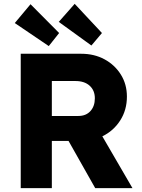

<svg xmlns="http://www.w3.org/2000/svg" viewBox="-20 -980 742 1000"><path d="M88 0V-700H403Q471 -700 524.5 -671Q578 -642 609.5 -591.5Q641 -541 641 -477Q641 -407 606 -352.5Q571 -298 513 -270L670 0H476L337 -246H250V0ZM250 -376H388Q428 -376 451 -401.5Q474 -427 474 -468Q474 -509 447 -533.5Q420 -558 373 -558H250ZM456 -743 286 -866 369 -960 511 -808ZM234 -740 57 -860 139 -958 288 -808Z"/></svg>

Font: Lexend
Style: Bold
Weight: 700
Designer: Bonnie Shaver-Troup, Thomas Jockin
Foundry: Lexend
Version: Version 1.007; ttfautohint (v1.8.3)